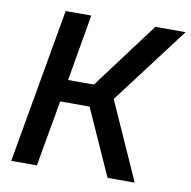

<svg xmlns="http://www.w3.org/2000/svg" viewBox="-79 -778 850 856"><g transform="rotate(10 346.5 -350.0)"><path d="M150 -700H266L214 -399H331L556 -700H693L429 -351L586 0H463L329 -299H196L143 0H27Z"/></g></svg>

Font: Chakra Petch SemiBold
Style: Italic
Weight: 600
Italic angle: -10°
Designer: Katatrad Aksorn Co.,Ltd.
Foundry: Cadson Demak Co.,Ltd.
Version: Version 1.000; ttfautohint (v1.6)